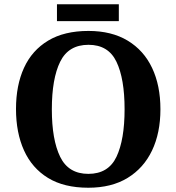

<svg xmlns="http://www.w3.org/2000/svg" viewBox="-20 -870 827 900"><path d="M394.1 10Q280 10 205 -36Q130 -82 92.5 -165Q55 -248 55 -359Q55 -470 92.5 -552Q130 -634 205.6 -679.5Q281.1 -725 394.7 -725Q503 -725 578.5 -679.5Q654 -634 693 -551.5Q732 -469 732 -358Q732 -247 692.7 -164.5Q653.4 -82 578.1 -36Q502.8 10 394.1 10ZM394.1 -55Q488 -55 526 -135.1Q564 -215.2 564 -358Q564 -501 525.9 -580.5Q487.8 -660 394.8 -660Q301 -660 262 -580.5Q223 -501 223 -357.5Q223 -215 262 -135Q301 -55 394.1 -55ZM247 -771V-850H537V-771Z"/></svg>

Font: Noto Serif Vithkuqi
Style: Regular
Weight: 400
Version: Version 1.005